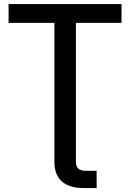

<svg xmlns="http://www.w3.org/2000/svg" viewBox="-20 -748 659 972"><path d="M404.8 204.1H469.2V116.7H417C377.9 116.7 364.3 102.5 364.3 68.8V-632.3H595.2V-727.5H23.4V-632.3H255.4V71.3C255.4 158.7 305.7 204.1 404.8 204.1Z"/></svg>

Font: Inteeer Medium
Style: Regular
Weight: 500
Designer: Rasmus Andersson
Foundry: rsms
Version: Version 4.001;Glyphs 3.4 (3402)